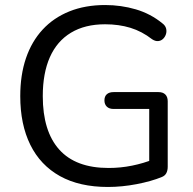

<svg xmlns="http://www.w3.org/2000/svg" viewBox="-20 -734 767 763"><path d="M409 9Q296 9 218.2 -34.2Q140.5 -77.5 100.5 -158.5Q60.5 -239.5 60.5 -352Q60.5 -436 83.2 -502.8Q106 -569.5 149.5 -616.5Q193 -663.5 255.8 -688.8Q318.5 -714 398 -714Q461 -714 519.8 -696.8Q578.5 -679.5 625 -641.5Q636.5 -633 639.8 -621.8Q643 -610.5 639.8 -599.2Q636.5 -588 628.5 -580Q620.5 -572 609 -570.8Q597.5 -569.5 584.5 -578Q544 -609.5 498.2 -623.5Q452.5 -637.5 397.5 -637.5Q317.5 -637.5 262 -604Q206.5 -570.5 178.2 -506.8Q150 -443 150 -352Q150 -212.5 215.5 -139.5Q281 -66.5 411.5 -66.5Q459.5 -66.5 505 -75.8Q550.5 -85 591.5 -101.5L573 -54V-301H431.5Q414 -301 404.5 -310.2Q395 -319.5 395 -335Q395 -351 404.5 -359.5Q414 -368 431.5 -368H610Q627.5 -368 637 -358.5Q646.5 -349 646.5 -331.5V-71.5Q646.5 -56.5 641 -46Q635.5 -35.5 623 -30.5Q581.5 -13.5 523 -2.2Q464.5 9 409 9Z"/></svg>

Font: Nunito ExtraLight
Style: Regular
Weight: 200
Designer: Vernon Adams
Foundry: Vernon Adams
Version: Version 3.602;April 4, 2023;FontCreator 14.0.0.2856 64-bit